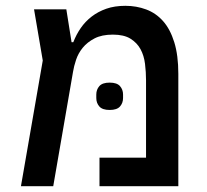

<svg xmlns="http://www.w3.org/2000/svg" viewBox="-20 -640 710 660"><path d="M127 -432 97 -608H208L226 -495H232Q242 -521 257.5 -543.5Q273 -566 295 -583Q317 -600 345.5 -610Q374 -620 411 -620Q449 -620 482.5 -607.5Q516 -595 540.5 -567.5Q565 -540 579 -495Q593 -450 593 -386V0H322V-98H482V-364Q482 -392 478.5 -420.5Q475 -449 463 -471Q451 -493 428.5 -507Q406 -521 368 -521Q330 -521 305 -508Q280 -495 264.5 -476Q249 -457 241.5 -434.5Q234 -412 231 -393L163 0H52ZM357 -262Q332 -262 321.5 -274Q311 -286 311 -303V-315Q311 -332 321.5 -344Q332 -356 357 -356Q382 -356 392.5 -344Q403 -332 403 -315V-303Q403 -286 392.5 -274Q382 -262 357 -262Z"/></svg>

Font: IBM Plex Sans Hebrew Medium
Style: Regular
Weight: 500
Designer: Mike Abbink, Paul van der Laan, Pieter van Rosmalen, Yanek Iontef
Foundry: Bold Monday
Version: Version 1.2